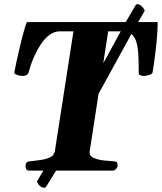

<svg xmlns="http://www.w3.org/2000/svg" viewBox="-20 -796 756 896"><path d="M99.1 -21Q99.1 -30.8 103.3 -36.4Q107.4 -42 118.2 -43Q141.6 -45.4 167.7 -49.1Q193.8 -52.7 213.6 -61.8Q233.4 -70.8 235.8 -88.9L322.8 -649.9H260.7Q233.4 -649.9 211.2 -633.3Q189 -616.7 171.9 -591.3Q154.8 -565.9 142.3 -538.8Q129.9 -511.7 122.8 -489.5Q115.7 -467.3 113.3 -457.5Q110.4 -448.2 101.8 -444.8Q93.3 -441.4 85.4 -441.4Q82 -441.4 72.3 -443.1Q62.5 -444.8 54.2 -448.7Q45.9 -452.6 46.9 -458Q50.3 -477.1 56.6 -506.6Q63 -536.1 70.6 -568.4Q78.1 -600.6 85.4 -628.9Q92.8 -657.2 98.6 -675Q104.5 -692.9 106.4 -692.9H715.8Q715.8 -658.7 712.2 -617.2Q708.5 -575.7 703.1 -534.2Q697.8 -492.7 691.9 -458Q690.4 -449.7 673.8 -445.6Q657.2 -441.4 651.9 -441.4Q642.6 -441.4 634.8 -444.8Q627 -448.2 627.4 -457.5Q627.4 -501.5 625.7 -536.9Q624 -572.3 617.2 -597.4Q610.4 -622.6 594.5 -636.2Q578.6 -649.9 549.8 -649.9H484.9L397.9 -85.4Q397.9 -66.9 418.5 -58.3Q439 -49.8 466.1 -47.1Q493.2 -44.4 511.7 -43Q521.5 -42.5 525.1 -39.1Q528.8 -35.6 528.8 -24.4Q528.8 -16.1 522 -8.1Q515.1 0 506.8 0H112.8Q105.5 0 102.3 -7.3Q99.1 -14.6 99.1 -21ZM654.8 -744.6 596.7 -645.5 585 -622.6 256.3 -23.4 244.6 -4.9 194.8 76.2Q192.4 80.1 187 80.1Q174.8 80.1 163.8 69.3Q152.8 58.6 153.3 49.3L204.1 -37.1L214.4 -48.3L543 -648.9L555.2 -673.3L612.8 -771.5Q615.2 -776.4 622.1 -776.4Q632.3 -776.4 643.8 -764.2Q655.3 -752 654.8 -744.6Z"/></svg>

Font: Gelasio
Style: Italic
Weight: 400
Italic angle: -8.5°
Designer: Eben Sorkin
Foundry: Eben Sorkin
Version: Version 1.008